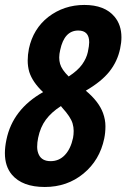

<svg xmlns="http://www.w3.org/2000/svg" viewBox="-28 -743 511 773"><path d="M166.5 -674.8Q229.5 -723.1 311.5 -723.1Q393.6 -723.1 433.1 -675.8Q460.9 -642.6 460.9 -592.8Q460.9 -571.3 455.6 -546.9Q444.8 -495.6 412.4 -454.8Q379.9 -414.1 317.4 -377.9Q369.6 -334.5 386.7 -288.1Q396.5 -261.2 396.5 -234.9Q396.5 -208.5 391.6 -185.1Q373.5 -98.1 308.1 -44.2Q242.7 9.8 152.3 9.8Q62 9.8 20 -39.6Q-8.3 -73.2 -8.3 -126.5Q-8.3 -151.4 -2 -181.2Q23.4 -303.2 145.5 -372.1Q103 -412.1 89.8 -453.6Q83.5 -475.6 83.5 -499Q83.5 -522.5 88.4 -546.9Q105.5 -627 166.5 -674.8ZM287.1 -620.1Q231 -620.1 214.4 -542Q210.4 -525.4 210.4 -511.5Q210.4 -497.6 213.9 -485.8Q220.2 -462.9 248.5 -435.1Q285.2 -459 302.7 -483.6Q320.3 -508.3 325.7 -533.7Q331.1 -559.1 331.1 -572.8Q331.1 -620.1 287.1 -620.1ZM125.5 -188Q121.6 -169.4 121.6 -151.6Q121.6 -133.8 128.9 -119.1Q141.6 -94.2 175.8 -94.2Q210 -94.2 233.4 -119.1Q256.8 -144 266.1 -188Q268.6 -201.2 268.6 -216.1Q268.6 -231 264.2 -246.1Q256.3 -272.5 222.7 -309.1L217.3 -315.9Q179.2 -291.5 156.7 -261.2Q134.3 -231 125.5 -188Z"/></svg>

Font: Open Sans Hebrew Condensed
Style: Bold Italic
Weight: 700
Width: 3
Italic angle: -12°
Foundry: Ascender Corporation, Yanek Iontef
Version: Version 2.001;PS 002.001;hotconv 1.0.70;makeotf.lib2.5.58329